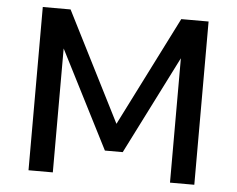

<svg xmlns="http://www.w3.org/2000/svg" viewBox="-51 -765 1019 826"><g transform="rotate(5 459.0 -352.5)"><path d="M101 0V-705H221L464 -225H457L699 -705H817V0H712V-545H716L498 -113H421L201 -545H206V0Z"/></g></svg>

Font: Nunito Sans 8pt SemiBold
Style: Regular
Weight: 600
Version: Version 3.101;gftools[0.9.27]